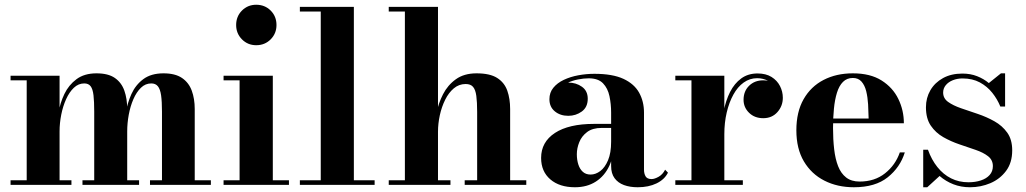

<svg xmlns="http://www.w3.org/2000/svg" viewBox="-20 -779 4321 809"><path d="M231 -460V-19.5H281V0H24.5V-19.5H92.5V-440.5H24.5V-460ZM516 -319.5V-19.5H566V0H327.5V-19.5H377V-309Q377 -351 374 -377.2Q371 -403.5 362 -415.5Q353 -427.5 335 -427.5Q310.5 -427.5 291.2 -409.2Q272 -391 258.5 -361Q245 -331 238 -295.5Q231 -260 231 -225.5L219 -224Q219 -260 226 -302.2Q233 -344.5 251.2 -382.8Q269.5 -421 302.5 -445.5Q335.5 -470 386.5 -470Q436 -470 464 -450.5Q492 -431 504 -397Q516 -363 516 -319.5ZM800.5 -319.5V-19.5H868.5V0H612V-19.5H662.5V-309Q662.5 -351 658.8 -377.2Q655 -403.5 645.2 -415.5Q635.5 -427.5 617.5 -427.5Q592.5 -427.5 573.8 -409.2Q555 -391 542 -361Q529 -331 522.5 -295.5Q516 -260 516 -225.5L503.5 -224Q503.5 -260 510 -302.2Q516.5 -344.5 533.8 -382.8Q551 -421 583.8 -445.5Q616.5 -470 669 -470Q718 -470 746.8 -450.5Q775.5 -431 788 -397Q800.5 -363 800.5 -319.5Z M1059.5 -588.5Q1024 -588.5 999.5 -613.2Q975 -638 975 -673.5Q975 -710 999.5 -734.5Q1024 -759 1059.5 -759Q1096 -759 1120.5 -734.5Q1145 -710 1145 -673.5Q1145 -638 1120.5 -613.2Q1096 -588.5 1059.5 -588.5ZM1129.5 -460V-19.5H1197.5V0H922V-19.5H989.5V-440.5H922V-460Z M1471 -750V-19.5H1558.5V0H1243.5V-19.5H1331.5V-730.5H1243.5V-750Z M1618 0V-19.5H1686V-730.5H1618V-750H1825.5V-19.5H1878V0ZM1938 0V-19.5H1990.5V-307Q1990.5 -349 1987 -375Q1983.5 -401 1973.2 -413Q1963 -425 1942 -425Q1914 -425 1892.2 -406.8Q1870.5 -388.5 1855.8 -358.8Q1841 -329 1833.2 -293.5Q1825.5 -258 1825.5 -223.5L1810.5 -222.5Q1810.5 -258 1818.8 -300.8Q1827 -343.5 1846.8 -382Q1866.5 -420.5 1901 -445.2Q1935.5 -470 1988 -470Q2044.5 -470 2075 -450.5Q2105.5 -431 2117.5 -397Q2129.5 -363 2129.5 -319.5V-19.5H2197.5V0Z M2667 10Q2634.5 10 2609.2 0.8Q2584 -8.5 2569.5 -28.2Q2555 -48 2555 -79V-304.5Q2555 -340.5 2548 -373.8Q2541 -407 2520.8 -428Q2500.5 -449 2460.5 -449Q2439.5 -449 2415.2 -444.2Q2391 -439.5 2369.2 -429Q2347.5 -418.5 2333.5 -401.8Q2319.5 -385 2319.5 -361H2296Q2296 -392.5 2319.8 -411.8Q2343.5 -431 2374.5 -431Q2407.5 -431 2432 -413.5Q2456.5 -396 2456.5 -363Q2456.5 -327.5 2431.5 -309.2Q2406.5 -291 2374.5 -291Q2340.5 -291 2317.8 -309.8Q2295 -328.5 2295 -361Q2295 -389 2311.5 -409.2Q2328 -429.5 2355.5 -442.5Q2383 -455.5 2416.8 -461.8Q2450.5 -468 2484.5 -468Q2561 -468 2606.8 -446.8Q2652.5 -425.5 2673 -388.5Q2693.5 -351.5 2693.5 -304.5V-64.5Q2693.5 -47.5 2700.2 -36Q2707 -24.5 2725.5 -24.5Q2738 -24.5 2755.2 -34.2Q2772.5 -44 2782.5 -64L2794.5 -51.5Q2780 -22.5 2746.2 -6.2Q2712.5 10 2667 10ZM2402.5 10Q2337.5 10 2298.8 -23.2Q2260 -56.5 2260 -113.5Q2260 -180.5 2318.2 -218.8Q2376.5 -257 2483 -257H2601.5V-240H2515Q2477 -240 2454 -222.8Q2431 -205.5 2420.8 -180Q2410.5 -154.5 2410.5 -129.5Q2410.5 -105.5 2416.8 -86Q2423 -66.5 2435.8 -55Q2448.5 -43.5 2468.5 -43.5Q2489.5 -43.5 2509.2 -58.2Q2529 -73 2542 -103.8Q2555 -134.5 2555 -182H2567.5Q2567.5 -123.5 2547.5 -80.5Q2527.5 -37.5 2490.5 -13.8Q2453.5 10 2402.5 10Z M3020.5 -213.5Q3020.5 -263.5 3029.2 -309.5Q3038 -355.5 3056.2 -391.5Q3074.5 -427.5 3103.2 -448.5Q3132 -469.5 3172 -469.5Q3207 -469.5 3230.8 -454.8Q3254.5 -440 3266.5 -416.5Q3278.5 -393 3278.5 -367Q3278.5 -332.5 3255.8 -306.8Q3233 -281 3196 -281Q3159.5 -281 3136.2 -303.8Q3113 -326.5 3113 -358.5Q3113 -394.5 3136.2 -417.5Q3159.5 -440.5 3195.5 -440.5Q3219.5 -440.5 3238 -430.2Q3256.5 -420 3267 -403.2Q3277.5 -386.5 3277.5 -367H3258Q3258 -389 3247.2 -407.8Q3236.5 -426.5 3216.5 -438Q3196.5 -449.5 3170 -449.5Q3139 -449.5 3113.5 -431.2Q3088 -413 3070 -380.2Q3052 -347.5 3042 -304.8Q3032 -262 3032 -213.5ZM3032 -460V-19.5H3110V0H2825.5V-19.5H2893.5V-440.5H2825.5V-460Z M3578 10Q3508.5 10 3453.8 -17.8Q3399 -45.5 3367.2 -99Q3335.5 -152.5 3335.5 -230Q3335.5 -307.5 3366 -361Q3396.5 -414.5 3450.2 -442.2Q3504 -470 3573.5 -470Q3647 -470 3694.5 -440Q3742 -410 3765.2 -362Q3788.5 -314 3788.5 -259.5H3402.5V-279.5H3640Q3639.5 -309 3637.8 -339.2Q3636 -369.5 3629.8 -394.8Q3623.5 -420 3610 -435.2Q3596.5 -450.5 3573.5 -450.5Q3548.5 -450.5 3532 -434Q3515.5 -417.5 3506.5 -388.2Q3497.5 -359 3493.8 -321Q3490 -283 3490 -240Q3490 -191.5 3494.8 -150.2Q3499.5 -109 3511.5 -78.5Q3523.5 -48 3545.5 -31Q3567.5 -14 3602 -14Q3665.5 -14 3709.2 -48.8Q3753 -83.5 3771.5 -137H3792.5Q3773 -74 3720.5 -32Q3668 10 3578 10Z M3870 10V-148H3890Q3905 -106 3929.8 -75Q3954.5 -44 3987.5 -27.5Q4020.5 -11 4060.5 -11Q4089.5 -11 4113 -18.8Q4136.5 -26.5 4150 -41.8Q4163.5 -57 4163.5 -79Q4163.5 -105 4143.2 -120.8Q4123 -136.5 4090.8 -147.5Q4058.5 -158.5 4022.5 -170.8Q3986.5 -183 3954.5 -201.2Q3922.5 -219.5 3902 -249.5Q3881.5 -279.5 3881.5 -327Q3881.5 -366.5 3900.2 -398.8Q3919 -431 3953.5 -450Q3988 -469 4035 -469Q4069 -469 4097 -458Q4125 -447 4146.5 -429L4197.5 -470H4215V-330H4195Q4182.5 -361 4161 -388Q4139.5 -415 4108.5 -431.8Q4077.5 -448.5 4035.5 -448.5Q4013.5 -448.5 3994.8 -441Q3976 -433.5 3965 -420Q3954 -406.5 3954 -389Q3954 -364.5 3975 -349.5Q3996 -334.5 4029.2 -323Q4062.5 -311.5 4099.8 -299Q4137 -286.5 4170 -268Q4203 -249.5 4224 -220.2Q4245 -191 4245 -145.5Q4245 -93.5 4219.2 -59Q4193.5 -24.5 4153 -7.2Q4112.5 10 4067 10Q4029.5 10 3997.2 -2.5Q3965 -15 3939 -37.5L3887 10Z"/></svg>

Font: Bodoni Moda
Style: Bold
Weight: 700
Designer: Owen Earl
Foundry: indestructible type
Version: Version 2.005